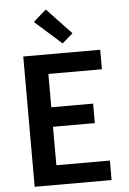

<svg xmlns="http://www.w3.org/2000/svg" viewBox="-64 -1033 727 1079"><g transform="rotate(-5 300.0 -493.5)"><path d="M87 0V-735H521V-625H219V-437H455V-327H219V-110H521V0ZM314 -789 163 -923 236 -987 374 -841Z"/></g></svg>

Font: Iosevka Aile Extrabold
Style: Regular
Weight: 800
Designer: Belleve Invis
Foundry: Belleve Invis
Version: Version 27.3.5; ttfautohint (v1.8.4)